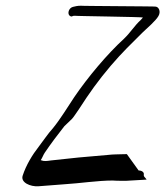

<svg xmlns="http://www.w3.org/2000/svg" viewBox="-20 -650 584 669"><path d="M463 -56 422 -113C410 -113 393 -112 382 -112C374 -112 365 -111 354 -110C289 -105 218 -98 158 -91C143 -89 134 -87 122 -92C128 -101 130 -109 136 -118C157 -149 181 -181 204 -210L231 -236C239 -245 246 -257 256 -271C292 -327 322 -369 366 -421C408 -470 437 -497 478 -538C493 -552 523 -578 532 -594C541 -609 534 -626 522 -627C523 -628 261 -629 262 -630C249 -630 243 -628 234 -626C219 -622 214 -602 223 -595C232 -589 230 -596 242 -595C240 -594 479 -591 478 -589C475 -586 474 -584 471 -581C447 -559 436 -538 412 -515C353 -461 286 -381 239 -312C215 -276 191 -236 165 -204C146 -183 132 -161 115 -139C93 -111 71 -75 59 -38C51 -14 86 1 114 -1C142 -3 176 -6 205 -8C256 -11 321 -21 373 -21C381 -20 411 -20 419 -20L488 -24C497 -24 479 -32 481 -41C483 -50 474 -56 463 -56Z"/></svg>

Font: Photofail
Style: It
Weight: 400
Foundry: Cannot Into Space Fonts
Version: Version 0.97